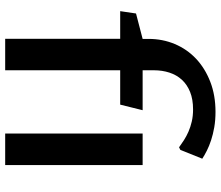

<svg xmlns="http://www.w3.org/2000/svg" viewBox="-74 -758 832 723"><g transform="rotate(90 341.5 -396.0)"><path d="M125.5 -433.1H21.5L30.3 -492.7L126 -517.6V-540Q126 -592.8 145.3 -638.7Q164.6 -684.6 200.4 -718.5Q236.3 -752.4 287.1 -772.2Q337.9 -792 400.9 -792Q431.6 -792 458.5 -787.4Q485.4 -782.7 507.6 -775.4Q529.8 -768.1 547.1 -759.3Q564.5 -750.5 577.1 -742.2L543.9 -659.7L534.2 -654.8Q521.5 -664.1 507.1 -673.3Q492.7 -682.6 475.3 -690.2Q458 -697.8 437.3 -702.6Q416.5 -707.5 391.6 -707.5Q353.5 -707.5 325.7 -696.3Q297.9 -685.1 279.8 -665.3Q261.7 -645.5 252.9 -618.4Q244.1 -591.3 244.1 -559.6V-517.6H394.5L373.5 -433.1H244.1V0H125.5ZM482.4 -517.6H601.1V0H482.4Z"/></g></svg>

Font: Proza Libre
Style: Medium
Weight: 500
Designer: Jasper de Waard
Foundry: Jasper de Waard
Version: Version 1.000; ttfautohint (v1.4.1.8-43bc)